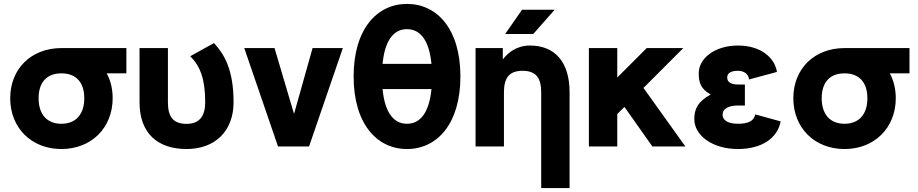

<svg xmlns="http://www.w3.org/2000/svg" viewBox="-20 -756 4737 991"><path d="M32.7 -249C32.7 -96.7 141.6 13.2 296.9 13.2C452.1 13.2 561.5 -96.7 561.5 -249C561.5 -296.9 550.8 -340.8 530.8 -377.4H632.3V-507.8H296.9C141.6 -507.8 32.7 -401.4 32.7 -249ZM179.2 -249C179.2 -332 222.2 -377.4 296.9 -377.4C371.6 -377.4 415 -332 415 -249C415 -166 371.6 -117.2 296.9 -117.2C222.2 -117.2 179.2 -166 179.2 -249Z M846.7 -507.8H700.2V-228C700.2 -66.9 794.9 13.2 942.9 13.2C1090.8 13.2 1185.5 -80.1 1185.5 -228C1185.5 -398.9 1136.7 -476.6 1084.5 -533.7L961.9 -465.8C1013.7 -414.6 1039.1 -347.2 1039.1 -228C1039.1 -163.1 1014.6 -116.7 942.9 -116.7C871.1 -116.7 846.7 -156.7 846.7 -228Z M1497.6 -168 1397 -507.8H1240.7L1415 0H1575.2L1749.5 -507.8H1593.3Z M1805.2 -361.3C1805.2 -117.2 1925.3 13.2 2080.6 13.2C2236.3 13.2 2356.4 -117.2 2356.4 -361.3C2356.4 -605.5 2236.3 -735.8 2080.6 -735.8C1925.3 -735.8 1805.2 -605.5 1805.2 -361.3ZM2080.6 -605.5C2154.3 -605.5 2195.8 -540 2207 -426.3H1954.6C1965.3 -540 2007.3 -605.5 2080.6 -605.5ZM2080.6 -117.2C2007.3 -117.2 1965.3 -182.6 1954.6 -296.4H2207C2195.8 -182.6 2154.3 -117.2 2080.6 -117.2Z M2732.4 -580.6 2842.8 -705.6H2674.3L2587.4 -580.6ZM2773.4 214.8H2919.9V-279.3C2919.9 -435.5 2844.7 -521 2714.8 -521C2646 -521 2600.6 -482.9 2575.2 -449.2V-507.8H2434.6V0H2581.1V-279.3C2581.1 -350.6 2605.5 -390.6 2677.2 -390.6C2749 -390.6 2773.4 -350.6 2773.4 -279.3Z M3166 -167.5 3203.1 -204.1 3347.2 0H3517.6L3301.3 -302.2L3506.8 -507.8H3317.9L3166 -356V-507.8H3019.5V0H3166Z M3789.1 -319.8C3752.9 -319.8 3733.4 -332.5 3733.4 -356C3733.4 -378.9 3752.9 -390.6 3789.1 -390.6C3824.7 -390.6 3845.7 -369.1 3845.7 -345.7L3990.2 -384.8C3979 -457.5 3907.7 -521 3789.1 -521C3669.9 -521 3586.4 -455.1 3586.4 -377.9C3586.4 -330.1 3596.7 -296.9 3648.4 -268.1C3583 -232.9 3563.5 -194.3 3563.5 -141.6C3563.5 -57.1 3656.7 13.2 3789.1 13.2C3913.1 13.2 3993.7 -44.4 4009.3 -129.4L3878.4 -165.5C3871.6 -132.3 3843.3 -117.2 3789.1 -117.2C3734.4 -117.2 3709.5 -137.2 3709.5 -164.1C3709.5 -190.9 3734.4 -211.4 3789.1 -211.4H3824.7V-319.8Z M4074.7 -249C4074.7 -96.7 4183.6 13.2 4338.9 13.2C4494.1 13.2 4603.5 -96.7 4603.5 -249C4603.5 -296.9 4592.8 -340.8 4572.8 -377.4H4674.3V-507.8H4338.9C4183.6 -507.8 4074.7 -401.4 4074.7 -249ZM4221.2 -249C4221.2 -332 4264.2 -377.4 4338.9 -377.4C4413.6 -377.4 4457 -332 4457 -249C4457 -166 4413.6 -117.2 4338.9 -117.2C4264.2 -117.2 4221.2 -166 4221.2 -249Z"/></svg>

Font: Giphurs ExtraBold
Style: Regular
Weight: 800
Version: Version 1.000